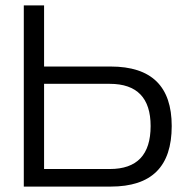

<svg xmlns="http://www.w3.org/2000/svg" viewBox="-20 -690 700 710"><path d="M68 0H389C541 0 615 -74 615 -224C615 -370 541 -444 389 -444H143V-670H68ZM143 -65V-380H386C487 -380 537 -327 537 -224C537 -118 487 -65 386 -65Z"/></svg>

Font: LT Wave Text Light
Style: Regular
Weight: 300
Designer: Daniel Lyons
Version: Version 2.5 (Glyphs App)